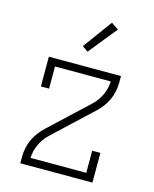

<svg xmlns="http://www.w3.org/2000/svg" viewBox="-113 -828 727 905"><g transform="rotate(15 250.0 -376.0)"><path d="M74 0V-33Q74 -54 78.5 -75.5Q83 -97 92 -116.5Q101 -136 114 -153.5Q127 -171 143 -186L330 -361Q355 -384 370 -416.5Q385 -449 386 -483H114V-375H74V-520H426V-488Q426 -466 421.5 -444.5Q417 -423 408 -403.5Q399 -384 386 -366.5Q373 -349 357 -334L170 -159Q145 -136 130 -103.5Q115 -71 114 -37H386V-145H426V0ZM244 -590 216 -610 320 -752 355 -728Z"/></g></svg>

Font: Iosevka Curly Slab Extralight
Style: Regular
Weight: 200
Monospace: yes
Designer: Belleve Invis
Foundry: Belleve Invis
Version: Version 22.1.2; ttfautohint (v1.8.4)